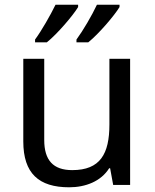

<svg xmlns="http://www.w3.org/2000/svg" viewBox="-20 -786 658 816"><path d="M488 -756V-766H392C371 -721 333 -656 305 -618V-606H355C400 -642 467 -721 488 -756ZM312 -756V-766H216C194 -721 157 -656 129 -618V-606H179C224 -642 291 -721 312 -756ZM533 -536H445V-257C445 -132 406 -63 287 -63C206 -63 168 -105 168 -191V-536H79V-185C79 -49 145 10 274 10C343 10 409 -15 444 -71H448L461 0H533Z"/></svg>

Font: Noto Sans Inscriptional Parthian
Style: Regular
Weight: 400
Designer: Monotype Design Team
Foundry: Monotype Imaging Inc.
Version: Version 2.003